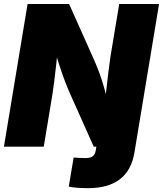

<svg xmlns="http://www.w3.org/2000/svg" viewBox="-20 -748 831 979"><path d="M330.6 203.6 355.5 55.2Q367.7 56.2 382.6 57.1Q397.5 58.1 414.6 58.1Q440.4 58.1 452.6 49.1Q464.8 40 468.3 18.6L481 -60.1H680.2L665.5 29.8Q650.4 120.6 591.3 166Q532.2 211.4 429.2 211.4Q399.9 211.4 374.8 209.5Q349.6 207.5 330.6 203.6ZM0 0 120.6 -727.5H332.5L460 -441.9Q473.6 -411.1 486.8 -375.7Q500 -340.3 511.7 -298.3Q523.4 -256.3 533.7 -205.6L511.2 -187Q515.1 -226.6 520.8 -278.1Q526.4 -329.6 532.5 -378.9Q538.6 -428.2 543.5 -460.9L587.9 -727.5H791L670.4 0H458L339.4 -265.6Q322.3 -303.7 307.9 -342.5Q293.5 -381.3 279.3 -425.8Q265.1 -470.2 249.5 -524.9L277.3 -528.8Q272.9 -477.5 267.6 -427.2Q262.2 -377 256.8 -335Q251.5 -293 247.1 -265.6L203.1 0Z"/></svg>

Font: Inter 20pt Black
Style: Italic
Weight: 900
Italic angle: -9.3988°
Version: Version 4.001;git-66647c0bb